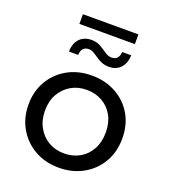

<svg xmlns="http://www.w3.org/2000/svg" viewBox="-150 -945 936 1060"><g transform="rotate(20 317.5 -415.0)"><path d="M318 6Q238 6 176 -29Q114 -64 78 -125.5Q42 -187 42 -265Q42 -344 78 -405Q114 -466 176 -500.5Q238 -535 318 -535Q397 -535 459.5 -500.5Q522 -466 557.5 -405.5Q593 -345 593 -265Q593 -186 557.5 -125Q522 -64 459.5 -29Q397 6 318 6ZM318 -78Q369 -78 409.5 -101Q450 -124 473 -166.5Q496 -209 496 -265Q496 -322 473 -363.5Q450 -405 409.5 -428Q369 -451 318 -451Q267 -451 227 -428Q187 -405 163 -363.5Q139 -322 139 -265Q139 -209 163 -166.5Q187 -124 227 -101Q267 -78 318 -78ZM387 -612Q363 -612 344 -620Q325 -628 309.5 -639Q294 -650 280 -658Q266 -666 252 -666Q229 -666 218 -653Q207 -640 206 -616H152Q153 -665 179 -692Q205 -719 248 -719Q280 -719 302.5 -705.5Q325 -692 344.5 -678.5Q364 -665 383 -665Q405 -665 416.5 -678Q428 -691 429 -714H482Q481 -667 455.5 -639.5Q430 -612 387 -612ZM154 -779V-836H480V-779Z"/></g></svg>

Font: Montserrat Thin Medium
Style: Regular
Weight: 500
Version: Version 9.000